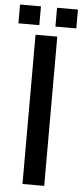

<svg xmlns="http://www.w3.org/2000/svg" viewBox="-111 -883 393 915"><g transform="rotate(5 85.5 -425.5)"><path d="M137 -714V0H33V-714ZM47 -851V-761H-53V-851ZM124 -851H224V-761H124Z"/></g></svg>

Font: Non Bureau
Style: Regular
Weight: 400
Designer: Jona Saucedo
Foundry: Non Foundry
Version: Version 1.000; ttfautohint (v1.8.4)